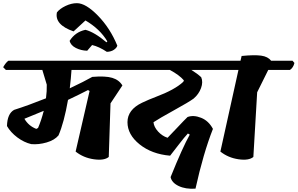

<svg xmlns="http://www.w3.org/2000/svg" viewBox="-41 -1008 1877 1211"><path d="M895 -625 907 -611Q900 -581 879 -567H410Q407 -518 399 -451Q492 -495 541 -523Q624 -530 667 -517Q710 -504 731 -469L656 -356L645 -18Q616 6 550.5 -3.5Q485 -13 436 -52L524 -434L514 -440Q466 -415 388 -378Q363 -235 328 -154Q303 -124 253 -109.5Q203 -95 156 -99Q110 -110 68 -141.5Q26 -173 3 -213Q5 -291 48 -315Q139 -344 249 -388Q255 -433 254 -474L226 -567H-4L-21 -584Q-5 -613 12 -625ZM188 -195 199 -201Q219 -247 235 -309Q153 -275 113 -259Q139 -214 188 -195Z M444 -988Q500 -988 577 -909Q654 -830 699 -720Q695 -706 677.5 -694Q660 -682 633 -681Q583 -714 540 -724L509 -688Q470 -689 437.5 -705.5Q405 -722 398 -750Q433 -806 498 -820Q555 -805 631 -741L636 -747Q590 -825 498 -879L423 -810Q302 -852 318 -930Q336 -953 372.5 -970.5Q409 -988 444 -988Z M855 -360Q897 -380 942 -397Q1062 -442 1115 -492L1119 -501Q1090 -535 1030 -567H749L731 -584Q746 -612 765 -625H1465L1477 -611Q1470 -581 1450 -567H1166Q1203 -544 1228 -521Q1241 -491 1227 -452.5Q1213 -414 1180 -386Q1150 -364 1056.5 -312.5Q963 -261 927 -237Q930 -207 956 -178.5Q982 -150 1016 -139Q1035 -158 1078.5 -204.5Q1122 -251 1142 -270Q1180 -284 1227.5 -265Q1275 -246 1302 -195Q1241 -40 1192 182Q1129 186 1085.5 165Q1042 144 1035 109Q1110 -77 1156 -159L1144 -166Q1123 -144 1084 -93Q1045 -42 1032 -26Q916 -36 839.5 -97.5Q763 -159 763 -237.5Q763 -316 855 -360Z M1804 -625 1816 -611Q1809 -581 1788 -567H1651L1581 -426L1557 -18Q1528 6 1463 -3.5Q1398 -13 1349 -52L1463 -567H1332L1314 -584Q1329 -612 1348 -625H1476L1483 -655Q1564 -663 1606.5 -657Q1649 -651 1669 -625Z"/></svg>

Font: Tillana
Style: Bold
Weight: 700
Designer: Lipi Raval (Devanagari, Latin), Jonny Pinhorn (Latin)
Foundry: Indian Type Foundry
Version: Version 2.002;PS 1.0;hotconv 1.0.79;makeotf.lib2.5.61930; tt